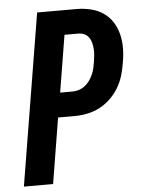

<svg xmlns="http://www.w3.org/2000/svg" viewBox="-53 -777 605 819"><g transform="rotate(-5 250.0 -367.5)"><path d="M16 0 137 -735H305Q336 -735 366 -728Q396 -721 420 -704.5Q444 -688 459.5 -663.5Q475 -639 482 -610Q489 -581 488.5 -550Q488 -519 482 -487Q478 -461 470 -434.5Q462 -408 447.5 -383.5Q433 -359 411.5 -338.5Q390 -318 365 -305Q340 -292 312.5 -286.5Q285 -281 259 -281H187L141 0ZM205 -386H259Q273 -386 286.5 -390.5Q300 -395 311.5 -404Q323 -413 331.5 -425Q340 -437 346 -450.5Q352 -464 355 -477.5Q358 -491 360 -504Q362 -518 363.5 -531.5Q365 -545 364 -558.5Q363 -572 360 -584.5Q357 -597 350 -607.5Q343 -618 331 -624Q319 -630 305 -630H245Z"/></g></svg>

Font: Iosevka Curly Extrabold
Style: Italic
Weight: 800
Italic angle: -9°
Monospace: yes
Designer: Belleve Invis
Foundry: Belleve Invis
Version: Version 22.1.2; ttfautohint (v1.8.4)